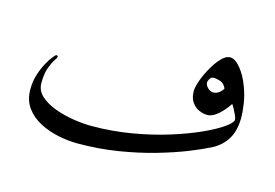

<svg xmlns="http://www.w3.org/2000/svg" viewBox="-75 -667 1173 819"><g transform="rotate(15 512.0 -257.5)"><path d="M962.9 -282.7Q962.9 -225.1 940.2 -187.7Q917.5 -150.4 876 -128.9Q841.8 -111.3 785.2 -88.6Q728.5 -65.9 654.8 -44.7Q581.1 -23.4 495.1 -9.5Q409.2 4.4 315.9 4.4Q276.4 4.4 232.4 -4.4Q188.5 -13.2 149.7 -33.2Q110.8 -53.2 86.7 -86.2Q62.5 -119.1 62.5 -167Q62.5 -201.7 72.3 -232.4Q82 -263.2 95 -286.6Q107.9 -310.1 118.9 -323.2Q129.9 -336.4 131.8 -336.4Q134.3 -336.4 137 -334.7Q139.6 -333 139.6 -330.6Q139.6 -327.1 129.9 -312.7Q120.1 -298.3 110.6 -271.7Q101.1 -245.1 101.1 -204.6Q101.1 -171.9 126.2 -148.9Q151.4 -126 190.9 -111.3Q230.5 -96.7 273.9 -89.8Q317.4 -83 354 -83Q444.8 -83 530.8 -97.7Q616.7 -112.3 690.9 -135.5Q765.1 -158.7 820.8 -184.1Q876.5 -209.5 908 -231.9Q939.5 -254.4 939.5 -267.1Q939.5 -274.4 933.3 -287.8Q927.2 -301.3 920.4 -313.5Q913.6 -325.7 910.6 -329.1Q891.1 -299.3 866.7 -277.8Q842.3 -256.3 819.3 -256.3Q801.3 -256.3 782.5 -264.6Q763.7 -272.9 750.7 -291.5Q737.8 -310.1 737.8 -340.3Q737.8 -356.9 748 -386.2Q758.3 -415.5 775.4 -446Q792.5 -476.6 812.3 -497.8Q832 -519 851.1 -519Q874 -519 898.4 -488.5Q922.9 -458 938 -416.5Q951.7 -381.3 957.3 -345.2Q962.9 -309.1 962.9 -282.7ZM861.8 -384.3Q852.5 -405.3 835.7 -410.9Q818.8 -416.5 805.2 -416.5Q794.9 -416.5 789.1 -407Q783.2 -397.5 783.2 -390.1Q783.2 -377.9 794.9 -366.7Q806.6 -355.5 819.3 -355.5Q832.5 -355.5 844.7 -364.5Q856.9 -373.5 861.8 -384.3Z"/></g></svg>

Font: Scheherazade New Rohingya
Style: Regular
Weight: 400
Designer: SIL International
Foundry: SIL International
Version: Version 3.000 ; LngRng